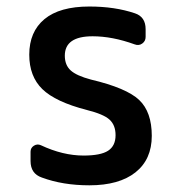

<svg xmlns="http://www.w3.org/2000/svg" viewBox="-20 -550 540 580"><path d="M242.2 -217.8Q147.5 -242.2 107.9 -280.8Q68.4 -319.3 68.4 -384.8Q68.4 -454.1 114.3 -492.2Q160.2 -530.3 250 -530.3Q327.1 -530.3 387.7 -509.8Q419.9 -499 419.9 -461.9V-438.5Q419.9 -425.8 409.7 -418.5Q399.4 -411.1 386.7 -416Q319.3 -440.4 259.8 -440.4Q175.8 -440.4 175.8 -381.8Q175.8 -353.5 193.4 -337.4Q210.9 -321.3 254.9 -309.6Q362.3 -284.2 400.4 -248Q438.5 -211.9 438.5 -139.6Q438.5 -68.4 389.2 -29.3Q339.8 9.8 250 9.8Q169.9 9.8 106.4 -13.7Q72.3 -25.4 72.3 -63.5V-91.8Q72.3 -103.5 82.5 -109.9Q92.8 -116.2 103.5 -111.3Q169.9 -80.1 232.4 -80.1Q284.2 -80.1 306.6 -94.7Q329.1 -109.4 329.1 -141.6Q329.1 -171.9 311 -188.5Q293 -205.1 242.2 -217.8Z"/></svg>

Font: Rounded-L Mgen+ 1m medium
Style: Regular
Weight: 500
Designer: [Source Han Sans]
Ryoko NISHIZUKA  (kana & ideographs); Paul D. Hunt (Latin, Greek & Cyrillic); Wenlong ZHANG  (bopomofo
Version: Version 1.059.20150602